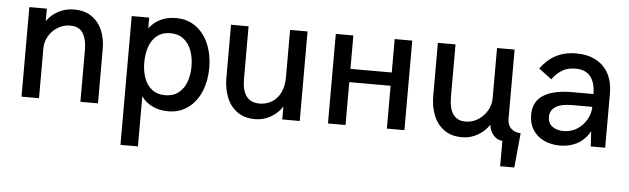

<svg xmlns="http://www.w3.org/2000/svg" viewBox="-46 -663 3413 1042"><g transform="rotate(5 1660.0 -142.0)"><path d="M77.1 -487.8H172.4V-419.9Q197.8 -456.5 237.1 -476.3Q276.4 -496.1 319.3 -496.1Q378.9 -496.1 418 -468.5Q457 -440.9 475.3 -395.5Q493.7 -350.1 493.7 -295.4V0H397.9V-283.7Q397.9 -338.9 377.2 -373Q356.4 -407.2 306.6 -407.2Q271 -407.2 240 -388.4Q209 -369.6 190.7 -338.4Q172.4 -307.1 172.4 -272V0H77.1Z M634.8 -487.8H730V-429.2Q755.4 -463.4 792.5 -480.7Q829.6 -498 876.5 -498Q939 -498 984.9 -464.1Q1030.8 -430.2 1054.7 -372.3Q1078.6 -314.5 1078.6 -244.1Q1078.6 -173.8 1054.7 -116Q1030.8 -58.1 984.9 -24.2Q939 9.8 876.5 9.8Q829.1 9.8 791.7 -7.8Q754.4 -25.4 730 -58.6V213.9H634.8ZM981.9 -243.7Q981.9 -291 967.8 -329.6Q953.6 -368.2 924.6 -390.9Q895.5 -413.6 852.5 -413.6Q809.6 -413.6 780.8 -390.9Q752 -368.2 738.3 -329.8Q724.6 -291.5 724.6 -243.7Q724.6 -196.3 738.3 -158.2Q752 -120.1 780.8 -97.9Q809.6 -75.7 852.5 -75.7Q895.5 -75.7 924.6 -98.1Q953.6 -120.6 967.8 -158.4Q981.9 -196.3 981.9 -243.7Z M1175.8 -199.7V-487.8H1271.5V-201.2Q1271.5 -75.2 1367.2 -75.2Q1402.3 -75.2 1432.1 -92.3Q1461.9 -109.4 1479.7 -144.3Q1497.6 -179.2 1497.6 -229.5V-487.8H1592.8V0H1497.6V-70.8Q1476.1 -35.6 1436.5 -12.2Q1397 11.2 1350.1 11.2Q1291 11.2 1251.7 -17.6Q1212.4 -46.4 1194.1 -94.2Q1175.8 -142.1 1175.8 -199.7Z M1746.6 0V-487.8H1842.3V-305.7H2067.4V-487.8H2163.1V0H2067.4V-233.4H1842.3V0Z M2697.8 11.2Q2681.2 11.2 2665.3 1Q2649.4 -9.3 2638.4 -28.1Q2627.4 -46.9 2625 -70.3Q2603.5 -35.6 2563.7 -12.2Q2523.9 11.2 2477.5 11.2Q2418 11.2 2378.7 -17.8Q2339.4 -46.9 2321 -94.5Q2302.7 -142.1 2302.7 -199.2V-487.8H2398.9V-201.7Q2398.9 -75.2 2489.3 -75.2Q2525.4 -75.2 2556.6 -94.7Q2587.9 -114.3 2606.4 -146Q2625 -177.7 2625 -212.9V-487.8H2720.7V-110.8Q2720.7 -76.2 2741.2 -57.4Q2761.7 -38.6 2793 -38.6L2774.9 149.9H2697.8Z M2840.8 -142.6Q2840.8 -215.8 2895.8 -250.2Q2950.7 -284.7 3049.3 -284.7H3168Q3168 -345.2 3141.4 -379.4Q3114.7 -413.6 3059.1 -413.6Q3015.6 -413.6 2984.4 -393.8Q2953.1 -374 2933.6 -344.2L2862.8 -397Q2897.5 -445.3 2945.1 -470.7Q2992.7 -496.1 3056.2 -496.1Q3119.6 -496.1 3164.8 -471.4Q3210 -446.8 3233.4 -402.1Q3256.8 -357.4 3256.8 -297.9V0H3178.2L3173.3 -82.5Q3146 -34.2 3104.2 -12.2Q3062.5 9.8 3011.2 9.8Q2962.9 9.8 2924.1 -8.3Q2885.3 -26.4 2863 -61Q2840.8 -95.7 2840.8 -142.6ZM3168 -214.8H3056.2Q2998.5 -214.8 2968.3 -195.6Q2938 -176.3 2938 -139.6Q2938 -106.4 2961.9 -88.4Q2985.8 -70.3 3023.4 -70.3Q3064.5 -70.3 3097.2 -91.3Q3129.9 -112.3 3148.7 -145.8Q3167.5 -179.2 3168 -214.8Z"/></g></svg>

Font: Acari Sans Medium
Style: Regular
Weight: 500
Designer: Alfredo Marco Pradil and Stefan Peev
Foundry: Hanken Design Co.
Version: Version 1.045